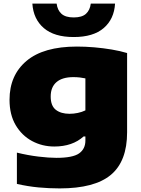

<svg xmlns="http://www.w3.org/2000/svg" viewBox="-20 -818 785 1068"><path d="M312 230Q252 230 193.8 224.5Q135.5 219 74 205V31Q135.5 46 193.5 53Q251.5 60 294 60Q385 60 420 35.2Q455 10.5 455 -36V-59H445Q383 -3 282 -3Q215 -3 158.2 -33.5Q101.5 -64 67.2 -122Q33 -180 33 -263Q33 -399.5 127.5 -479.2Q222 -559 408 -559Q454 -559 504 -554.8Q554 -550.5 601.5 -542.5Q649 -534.5 687 -523V-82Q687 79 596.8 154.5Q506.5 230 312 230ZM367 -185Q389.5 -185 412.5 -189.8Q435.5 -194.5 455 -204V-382Q441.5 -385 424.5 -387Q407.5 -389 388 -389Q326.5 -389 294.2 -361.2Q262 -333.5 262 -281Q262 -229.5 290.5 -207.2Q319 -185 367 -185ZM390 -612Q281.5 -612 223.5 -662Q165.5 -712 160 -798H295Q299.5 -761.5 322 -741.2Q344.5 -721 390 -721Q436 -721 458.2 -741.2Q480.5 -761.5 485 -798H620Q615 -712 557 -662Q499 -612 390 -612Z"/></svg>

Font: Encode Sans Expanded Expanded Black
Style: Regular
Weight: 900
Width: 7
Designer: Multiple Designers
Foundry: Impallari Type
Version: Version 3.000; ttfautohint (v1.8.3) -l 8 -r 50 -G 200 -x 14 